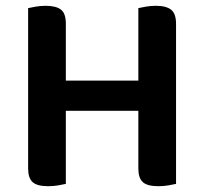

<svg xmlns="http://www.w3.org/2000/svg" viewBox="-20 -635 703 662"><path d="M207 -1Q198 1 181.5 4Q165 7 146 7Q108 7 92.5 -7Q77 -21 77 -54V-607Q85 -609 102.5 -612Q120 -615 137 -615Q173 -615 190 -602Q207 -589 207 -554V-357H457V-607Q465 -609 482.5 -612Q500 -615 517 -615Q553 -615 570 -601.5Q587 -588 587 -553V-1Q578 1 561.5 4Q545 7 526 7Q488 7 472.5 -7Q457 -21 457 -54V-253H207V-1Z"/></svg>

Font: Baloo 2 Latin SemiBold
Style: Regular
Weight: 400
Designer: Sarang Kulkarni and Ek Type
Foundry: Ek Type
Version: Version 1.001